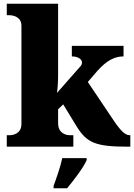

<svg xmlns="http://www.w3.org/2000/svg" viewBox="-20 -780 714 1021"><path d="M16 0H370V-61H351C334 -61 289 -69 289 -125V-199L316 -225L388 -107C442 -20 490 0 659 0H673V-61H669C644 -61 617 -90 580 -146L447 -344L496 -401C548 -460 591 -480 637 -480V-536H362V-480C395 -480 416 -465 416 -448C416 -445 416 -438 410 -430L283 -286C286 -304 289 -345 289 -379V-760H16V-699H31C47 -699 94 -692 94 -643V-121C94 -68 48 -61 31 -61H16ZM265 208V221H337C373 177 423 113 441 71V61H311C303 102 279 171 265 208Z"/></svg>

Font: Noto Serif Georgian Black
Style: Regular
Weight: 900
Designer: Monotype Design Team, Akaki Razmadze
Foundry: Google LLC
Version: Version 2.003